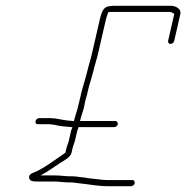

<svg xmlns="http://www.w3.org/2000/svg" viewBox="-20 -643 641 660"><path d="M110 -216H148C154 -216 160 -215 167 -214C187 -209 202 -208 227 -206H229C228 -203 227 -199 225 -196L217 -161C215 -151 210 -142 208 -132L205 -118C204 -117 202 -116 199 -114C171 -95 141 -72 110 -56C99 -50 79 -47 80 -33C81 -19 95 -19 112 -19H166C183 -19 198 -16 216 -16C231 -17 246 -13 260 -12C290 -9 316 -3 349 -3H431C436 -3 442 -8 443 -13C444 -18 441 -24 436 -24H354C336 -24 322 -26 306 -28C304 -28 290 -30 287 -30C281 -31 275 -32 268 -33C252 -34 238 -38 220 -37C203 -37 187 -40 171 -40H119C142 -51 165 -69 187 -83C200 -91 222 -102 226 -118L229 -132C231 -141 236 -152 238 -161L246 -195C248 -198 249 -202 250 -206H373C378 -206 384 -211 385 -216C386 -221 382 -227 377 -227H255C258 -240 265 -260 268 -271L274 -300C278 -311 280 -321 282 -330C286 -349 295 -375 300 -395C305 -417 313 -440 318 -463L345 -580C347 -587 349 -593 351 -598L352 -601C357 -602 361 -602 365 -602H564C567 -602 577 -598 579 -595L558 -503C557 -497 560 -492 566 -492C572 -492 578 -497 579 -503L600 -595C604 -611 585 -623 569 -623H370C364 -623 357 -622 352 -621C335 -618 329 -600 324 -580L297 -463C292 -440 284 -416 279 -394C274 -373 266 -350 261 -330C257 -311 251 -290 247 -271C244 -260 237 -239 234 -227H232C223 -228 217 -228 210 -229C191 -231 173 -237 153 -237H115C109 -237 103 -232 102 -226C101 -220 104 -216 110 -216Z"/></svg>

Font: Electronic
Style: ThnIt
Weight: 100
Version: Version 1.011